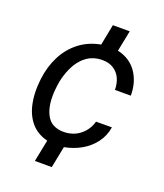

<svg xmlns="http://www.w3.org/2000/svg" viewBox="-140 -737 811 950"><g transform="rotate(20 265.5 -262.5)"><path d="M458 -167Q450.7 -120.1 423.3 -84Q396 -47.9 355.7 -25.1Q315.4 -2.4 268.1 6.3L245.6 119.6H156.7L179.7 4.4Q123.5 -9.8 91.1 -49.3Q58.6 -88.9 48.3 -145.5Q42 -177.7 42 -213.4Q42 -234.9 43.9 -252.4L45.9 -273.4Q54.2 -339.4 81.8 -393.8Q109.4 -448.2 156.7 -485.1Q204.1 -522 268.1 -533.7L289.6 -643.6H378.4L356.4 -533.7Q422.9 -518.6 457.8 -467.5Q492.7 -416.5 492.2 -346.2H408.7Q408.7 -379.4 396.5 -406Q384.3 -432.6 360.1 -448.2Q335.9 -463.9 301.3 -463.9Q252 -463.9 216.3 -436.8Q180.7 -409.7 159.7 -362.8Q139.2 -317.4 133.3 -269.5L131.3 -252.9Q128.9 -230 128.9 -211.4Q128.9 -136.2 161.6 -95.7Q174.3 -80.1 195.1 -72Q215.8 -64 240.2 -64Q262.7 -64 284.7 -70.8Q306.6 -77.6 324.2 -91.3Q361.8 -120.1 374.5 -166.5Z"/></g></svg>

Font: Mardoto
Style: Italic
Weight: 400
Italic angle: -12°
Designer: Christian Robertson, Vahan Hovhannisyan
Foundry: Google
Version: Version 1.000